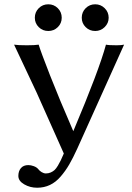

<svg xmlns="http://www.w3.org/2000/svg" viewBox="-20 -857 620 899"><path d="M341.8 -161.1 561 -647.9C552.9 -646 541.2 -645 525.9 -645C500.8 -645 484.2 -646 476.1 -647.9C454.6 -568.2 403.6 -433.1 323.2 -242.7C279.6 -342.9 243.2 -430.3 214.1 -504.6C185 -579 167.3 -626.8 161.1 -647.9C149.7 -646 131.3 -645 106 -645C77.3 -645 57.3 -646 45.9 -647.9L151.4 -423.8L278.8 -138.2L264.6 -106.4C261.1 -99 256.5 -90.6 251 -81.3C245.4 -72 240.2 -65.2 235.4 -60.8C230.5 -56.4 224.6 -52.7 217.8 -49.6C210.9 -46.5 203.3 -44.9 194.8 -44.9C188.3 -44.9 181.7 -47 175 -51C168.4 -55.1 163.1 -59.7 159.2 -64.9C154.6 -70.8 147.7 -75.4 138.4 -78.9C129.2 -82.3 120.6 -84 112.8 -84C97.5 -84 85.9 -79.3 77.9 -69.8C69.9 -60.4 65.9 -48.2 65.9 -33.2C65.9 -17.6 75 -4.5 93.3 6.1C111.5 16.7 131.7 22 153.8 22C175.6 22 195.6 17.7 213.9 9C232.1 0.4 248.8 -12.7 263.9 -30.3C279.1 -47.9 292.5 -66.7 304.2 -86.9C315.9 -107.1 328.5 -131.8 341.8 -161.1ZM362.8 -773.9C362.8 -756.7 368.9 -742 381.1 -730C393.3 -717.9 408.2 -711.9 425.8 -711.9C443 -711.9 457.8 -718 470.2 -730.2C482.6 -742.4 488.8 -757 488.8 -773.9C488.8 -791.5 482.6 -806.4 470.2 -818.6C457.8 -830.8 443 -836.9 425.8 -836.9C408.2 -836.9 393.3 -830.8 381.1 -818.6C368.9 -806.4 362.8 -791.5 362.8 -773.9ZM143.1 -773.9C143.1 -756.7 149.2 -742 161.4 -730C173.6 -717.9 188.5 -711.9 206.1 -711.9C223.6 -711.9 238.5 -717.9 250.7 -730C262.9 -742 269 -756.7 269 -773.9C269 -791.5 262.9 -806.4 250.7 -818.6C238.5 -830.8 223.6 -836.9 206.1 -836.9C188.5 -836.9 173.6 -830.8 161.4 -818.6C149.2 -806.4 143.1 -791.5 143.1 -773.9Z"/></svg>

Font: Linux Biolinum G
Style: Bold
Weight: 700
Designer: Philipp H. Poll
Foundry: Philipp H. Poll
Version: Version 1.1.0